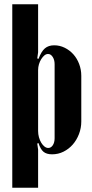

<svg xmlns="http://www.w3.org/2000/svg" viewBox="-20 -719 434 907"><path d="M156 -443 162 -441Q175 -476 192 -490.5Q209 -505 236 -505Q262 -505 285.5 -493.5Q309 -482 326.5 -462.5Q344 -443 354 -416.5Q364 -390 364 -361V-145Q364 -114 353 -85.5Q342 -57 323.5 -36Q305 -15 280 -2.5Q255 10 226 10Q200 10 185.5 -2Q171 -14 162 -43L156 -41L160 -12V168H38V-699H160V-472ZM160 -100Q160 -85 164 -70.5Q168 -56 175 -44.5Q182 -33 190.5 -26.5Q199 -20 208 -20Q221 -20 229.5 -33Q238 -46 238 -66V-416Q238 -436 229 -450Q220 -464 207 -464Q198 -464 190 -457.5Q182 -451 175 -440Q168 -429 164 -415.5Q160 -402 160 -388Z"/></svg>

Font: Moniqa Black Heading
Style: Regular
Weight: 900
Designer: Rajesh Rajput
Foundry: Rajesh Rajput
Version: Version 1.000